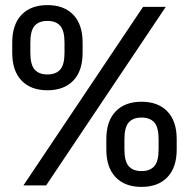

<svg xmlns="http://www.w3.org/2000/svg" viewBox="-20 -727 740 753"><path d="M166 -373Q101 -373 64.5 -411Q28 -449 28 -520V-560Q28 -631 64.5 -669Q101 -707 166 -707Q231 -707 267.5 -669Q304 -631 304 -560V-520Q304 -449 267.5 -411Q231 -373 166 -373ZM166 -435Q199 -435 216 -454Q233 -473 233 -520V-560Q233 -607 216 -626Q199 -645 166 -645Q133 -645 116 -626Q99 -607 99 -560V-520Q99 -473 116 -454Q133 -435 166 -435ZM541 -700H630L161 0H72ZM535 6Q470 6 433.5 -32Q397 -70 397 -141V-181Q397 -252 433.5 -290Q470 -328 535 -328Q600 -328 636.5 -290Q673 -252 673 -181V-141Q673 -70 636.5 -32Q600 6 535 6ZM535 -56Q568 -56 585 -75Q602 -94 602 -141V-181Q602 -228 585 -247Q568 -266 535 -266Q502 -266 485 -247Q468 -228 468 -181V-141Q468 -94 485 -75Q502 -56 535 -56Z"/></svg>

Font: Golos UI
Style: Regular
Weight: 400
Designer: A.Korolkova, Vitaly Kuzmin
Foundry: ParaType Ltd
Version: Version 2.000